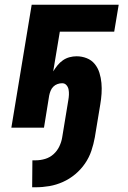

<svg xmlns="http://www.w3.org/2000/svg" viewBox="-20 -540 540 812"><path d="M116 252 117 138H131Q151 138 171 132Q191 126 206.5 112Q222 98 231 79Q240 60 243 41L269 -117Q271 -128 271.5 -139.5Q272 -151 270 -161.5Q268 -172 261 -180Q254 -188 243 -188Q233 -188 223 -184.5Q213 -181 205.5 -173.5Q198 -166 194 -156Q190 -146 188 -136L166 0H28L114 -520H482L463 -406H233L205 -238Q213 -251 223 -263.5Q233 -276 246 -285Q259 -294 274 -298Q289 -302 304 -302Q326 -302 346.5 -294Q367 -286 380.5 -269.5Q394 -253 400.5 -232Q407 -211 409 -189Q411 -167 409.5 -144Q408 -121 404 -98L381 41Q376 69 366.5 97.5Q357 126 339.5 151.5Q322 177 298 197Q274 217 246 229.5Q218 242 189 247Q160 252 131 252Z"/></svg>

Font: Iosevka Heavy Oblique
Style: Regular
Weight: 900
Italic angle: -9°
Monospace: yes
Designer: Belleve Invis
Foundry: Belleve Invis
Version: Version 32.5.0; ttfautohint (v1.8.4)